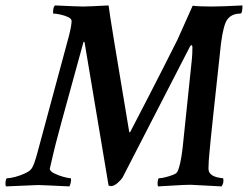

<svg xmlns="http://www.w3.org/2000/svg" viewBox="-43 -666 891 689"><path d="M-21.5 2.9Q-23.4 -2.9 -23.4 -5.9Q-23.4 -26.4 -16.6 -26.4Q-6.8 -26.4 11.7 -31.2Q30.3 -36.1 47.9 -44.4Q65.4 -52.7 71.3 -62.5Q75.2 -68.4 80.1 -81.5Q85 -94.7 90.8 -116.2L204.1 -536.1Q213.9 -574.2 213.9 -590.8Q213.9 -598.6 201.7 -604.5Q189.5 -610.4 173.8 -613.8Q158.2 -617.2 148.4 -617.2Q147.5 -617.2 147.5 -623Q147.5 -640.6 154.3 -646.5Q195.3 -644.5 220.7 -643.6Q246.1 -642.6 255.9 -642.6Q263.7 -642.6 286.6 -643.6Q309.6 -644.5 346.7 -646.5Q348.6 -627.9 367.2 -514.2Q385.7 -400.4 420.9 -191.4H421.9Q424.8 -191.4 424.8 -193.4Q499 -335.9 541 -418.9Q583 -502 593.8 -523.4L648.4 -645.5Q671.9 -642.6 715.8 -642.6Q734.4 -642.6 762.2 -643.6Q790 -644.5 827.1 -646.5Q827.1 -617.2 819.3 -617.2Q788.1 -617.2 772.5 -595.7Q758.8 -577.1 750 -509.8Q731.4 -339.8 721.2 -243.2Q710.9 -146.5 709 -122.1Q707 -103.5 706.1 -88.4Q705.1 -73.2 705.1 -60.5Q705.1 -31.2 756.8 -26.4Q758.8 -26.4 758.8 -17.6Q758.8 -6.8 752 2.9L641.6 -2.9Q618.2 -2.9 575.2 0Q533.2 2.9 524.4 2.9Q522.5 -1 522.5 -3.9Q522.5 -26.4 528.3 -26.4Q536.1 -26.4 549.8 -29.8Q563.5 -33.2 576.7 -38.1Q589.8 -43 592.8 -48.8Q604.5 -68.4 612.3 -134.8L645.5 -453.1Q646.5 -462.9 647 -473.6Q647.5 -484.4 647.5 -496.1Q647.5 -503.9 643.6 -503.9Q641.6 -503.9 638.7 -499L397.5 -30.3Q392.6 -21.5 379.4 -9.8Q366.2 2 354.5 2Q352.5 2 346.7 0L260.7 -512.7Q259.8 -516.6 258.8 -516.6Q256.8 -516.6 255.9 -512.7Q153.3 -142.6 147.5 -111.3L135.7 -60.5Q135.7 -51.8 151.4 -43.9Q167 -36.1 185.1 -31.2Q203.1 -26.4 210 -26.4Q211.9 -26.4 211.9 -21.5Q211.9 -8.8 206.1 2.9Q161.1 1 132.8 -0.5Q104.5 -2 93.8 -2Z"/></svg>

Font: Crimson Text SemiBold
Style: Italic
Weight: 600
Italic angle: -11°
Designer: Sebastian Kosch
Foundry: Sebastian Kosch
Version: Version 1.100; ttfautohint (v1.8.4)